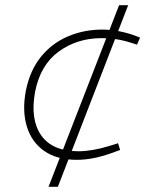

<svg xmlns="http://www.w3.org/2000/svg" viewBox="-20 -720 560 740"><path d="M167 0 439 -700H474L203 0ZM276 -104Q199 -104 150 -138.5Q101 -173 83 -234Q65 -295 80 -372Q96 -450 138.5 -502Q181 -554 242.5 -580Q304 -606 374 -606Q406 -606 439.5 -599.5Q473 -593 502 -582L520 -575L508 -548L489 -554Q455 -565 426.5 -569Q398 -573 372 -573Q277 -573 206 -521Q135 -469 115 -365Q96 -259 139 -198Q182 -137 282 -137Q334 -137 400 -157L435 -168L443 -142L410 -130Q374 -117 340.5 -110.5Q307 -104 276 -104Z"/></svg>

Font: REM Thin
Style: Italic
Weight: 250
Italic angle: -11°
Designer: Octavio Pardo
Foundry: Ashler Design
Version: Version 1.005;gftools[0.9.28]